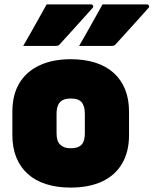

<svg xmlns="http://www.w3.org/2000/svg" viewBox="-20 -832 695 869"><path d="M191 -812Q244 -812 292 -812Q340 -812 392 -812Q398 -812 401 -806.5Q404 -801 399 -796Q374 -768 351 -742.5Q328 -717 304 -690.5Q280 -664 250 -631Q247 -627 242 -625.5Q237 -624 230 -624Q194 -624 156 -624Q118 -624 85 -624Q103 -655 120.5 -686Q138 -717 155.5 -748.5Q173 -780 191 -812ZM444 -812Q497 -812 545.5 -812Q594 -812 645 -812Q651 -812 654 -806.5Q657 -801 652 -796Q627 -768 604 -742.5Q581 -717 557 -690.5Q533 -664 503 -631Q500 -627 495.5 -625.5Q491 -624 483 -624Q447 -624 409 -624Q371 -624 338 -624Q356 -655 373.5 -686Q391 -717 408.5 -748.5Q426 -780 444 -812ZM300 -564Q362 -564 411 -548.5Q460 -533 494 -502.5Q528 -472 546 -428Q564 -384 564 -326V-220Q564 -145 532.5 -91.5Q501 -38 442 -10.5Q383 17 300 17Q238 17 189 1.5Q140 -14 106 -44.5Q72 -75 54 -119Q36 -163 36 -220V-326Q36 -403 67.5 -455.5Q99 -508 158.5 -536Q218 -564 300 -564ZM300 -386Q278 -386 264 -379Q250 -372 243 -356.5Q236 -341 236 -317V-229Q236 -211 240 -198Q244 -185 253 -177Q261 -169 272.5 -165Q284 -161 300 -161Q322 -161 336.5 -168Q351 -175 357.5 -190Q364 -205 364 -229V-317Q364 -336 360 -349Q356 -362 348 -371Q340 -379 328.5 -382.5Q317 -386 300 -386Z"/></svg>

Font: Recursive Black
Style: Regular
Weight: 900
Version: Version 1.085